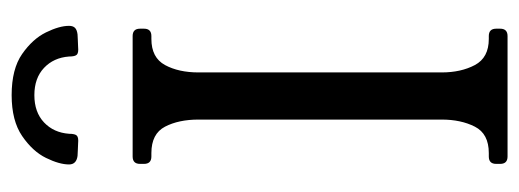

<svg xmlns="http://www.w3.org/2000/svg" viewBox="-308 -606 913 338"><g transform="rotate(-90 149.0 -436.5)"><path d="M191 -116Q191 -82 204 -57.5Q217 -33 250 -33H255Q268 -33 268 -20V-13Q268 0 255 0H43Q30 0 30 -13V-20Q30 -33 43 -33H49Q83 -33 95.5 -57.5Q108 -82 108 -116V-544Q108 -579 95.5 -603Q83 -627 49 -627H43Q30 -627 30 -640V-647Q30 -660 43 -660H255Q268 -660 268 -647V-640Q268 -627 255 -627H250Q217 -627 204 -603Q191 -579 191 -544ZM151 -873Q197 -873 223.5 -854.5Q250 -836 261.5 -812.5Q273 -789 273 -772Q273 -765 269.5 -761.5Q266 -758 258 -757Q255 -757 248 -756.5Q241 -756 236 -756Q226 -755 222.5 -758Q219 -761 219 -772Q217 -799 199 -816Q181 -833 151 -833Q121 -833 103 -816Q85 -799 83 -772Q83 -761 79.5 -758Q76 -755 66 -756Q61 -756 54 -756.5Q47 -757 44 -757Q29 -759 29 -772Q29 -789 40.5 -812.5Q52 -836 79 -854.5Q106 -873 151 -873Z"/></g></svg>

Font: Young Serif Light
Style: Regular
Weight: 300
Designer: Bastien Sozeau
Foundry: NBR — Bastien Sozeau
Version: Version 5.001